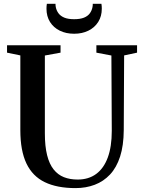

<svg xmlns="http://www.w3.org/2000/svg" viewBox="-20 -981 752 1010"><path d="M377.5 8.5Q280 8.5 215.5 -22.8Q151 -54 119 -121.2Q87 -188.5 87 -296V-689.5L17 -704V-743H298.5V-704L216 -689V-280Q216 -211.5 227.8 -164.8Q239.5 -118 262 -89.8Q284.5 -61.5 316.2 -49Q348 -36.5 388.5 -36.5Q446 -36.5 486 -66Q526 -95.5 547 -152.5Q568 -209.5 568 -292.5L566 -689L487 -704V-743H701V-704L633 -689.5L631 -297Q630.5 -215.5 611.8 -157.5Q593 -99.5 558.8 -63Q524.5 -26.5 478.2 -9Q432 8.5 377.5 8.5ZM370 -803.5Q327.5 -803.5 294.8 -819.5Q262 -835.5 243.2 -865.2Q224.5 -895 224.5 -935.5Q224.5 -943 225 -948.8Q225.5 -954.5 226.5 -961H272Q272 -957.5 272.2 -953Q272.5 -948.5 273.5 -943.5Q277 -925.5 287.8 -911Q298.5 -896.5 318.5 -888.2Q338.5 -880 370 -880Q401.5 -880 421.5 -888Q441.5 -896 452.2 -910.5Q463 -925 466.5 -943.5Q467.5 -948.5 467.8 -953Q468 -957.5 468 -961H513.5Q514.5 -954.5 515 -948.8Q515.5 -943 515.5 -935.5Q515.5 -895.5 496.8 -865.8Q478 -836 445.2 -819.8Q412.5 -803.5 370 -803.5Z"/></svg>

Font: Merriweather 72pt SemiBold
Style: Regular
Weight: 600
Version: Version 2.100